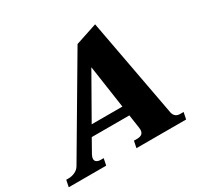

<svg xmlns="http://www.w3.org/2000/svg" viewBox="-189 -907 1119 1088"><g transform="rotate(-30 370.5 -362.5)"><path d="M742 -44 733 0H408L417 -44H438Q480 -44 480 -80Q480 -88 479 -93L466 -181H220L171 -94Q164 -80 164 -70Q164 -57 174 -50.5Q184 -44 198 -44H219L210 0H-35L-26 -44H-10Q11 -44 31.5 -53.5Q52 -63 63 -82L414 -678L556 -725L676 -79Q684 -44 720 -44ZM457 -244 416 -525 256 -244Z"/></g></svg>

Font: Taviraj
Style: Bold Italic
Weight: 700
Italic angle: -12°
Designer: Katatrad Team
Foundry: CadsonDemak
Version: Version 1.001